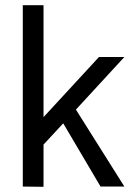

<svg xmlns="http://www.w3.org/2000/svg" viewBox="-20 -720 531 741"><path d="M148 1 68 0V-700H148V-268L362 -500H460L273 -297L460 0H368L224 -244L148 -162Z"/></svg>

Font: Epunda Sans
Style: Regular
Weight: 400
Designer: Simon Atzbach
Foundry: typofactur
Version: Version 2.204; ttfautohint (v1.8.4.7-5d5b)